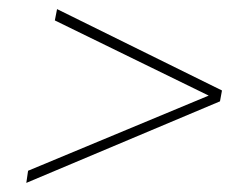

<svg xmlns="http://www.w3.org/2000/svg" viewBox="-20 -568 546 424"><path d="M465.8 -344.2 38.1 -164.1 42 -190.9 440.9 -356.9 101.1 -522.9 106 -547.9 470.2 -368.2Z"/></svg>

Font: Creato Display Thin
Style: Italic
Weight: 265
Italic angle: -10°
Version: Version 1.000